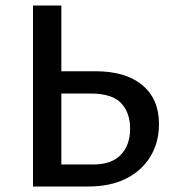

<svg xmlns="http://www.w3.org/2000/svg" viewBox="-20 -678 640 698"><path d="M100 0V-658H203V-80H318Q386 -80 419.5 -115.5Q453 -151 453 -210Q453 -269 420 -303.5Q387 -338 309 -338H167V-419H327Q437 -419 497.5 -368.5Q558 -318 558 -227Q558 -160 526.5 -108.5Q495 -57 438 -28.5Q381 0 301 0Z"/></svg>

Font: Ysabeau Infant SemiBold
Style: Regular
Weight: 600
Designer: Christian Thalmann (Catharsis Fonts)
Version: Version 2.002; featfreeze: ss01,ss02,lnum